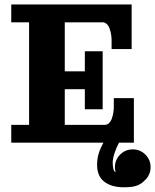

<svg xmlns="http://www.w3.org/2000/svg" viewBox="-20 -625 680 841"><path d="M483.4 107.4Q483.4 75 506.2 52.1Q529.1 29.3 561.5 29.3Q594 29.3 616.8 52.1Q639.6 75 639.6 107.4Q639.6 124.8 632.6 140Q625.5 155.3 613 166Q605.5 173.6 598.9 178.2Q592.3 182.9 581.9 187.1Q571.5 191.4 557 193.4Q542.5 195.3 522.5 195.3Q468.5 195.3 436.9 171Q405.3 146.7 405.3 97.7Q405.3 72.3 411.5 50.2Q417.7 28.1 433.1 0H29.3V-78.1H107.4V-527.3H29.3V-605.5H556.6V-410.2H468.8V-449.2Q468.8 -461.2 466.7 -473.9Q464.6 -486.6 460.3 -499Q456.1 -511.5 448 -519.4Q439.9 -527.3 429.7 -527.3H263.7V-312.5H351.6V-400.4H429.7V-146.5H351.6V-234.4H263.7V-78.1H439.5Q449.7 -78.1 457.8 -86.1Q465.8 -94 470.1 -106.4Q474.4 -118.9 476.4 -131.6Q478.5 -144.3 478.5 -156.2V-195.3H566.4V0H501.2Q489.3 22.5 481.4 46.6Q473.6 70.8 473.6 87.9Q473.9 103 476.9 115.4Q480 127.7 486.3 128.9Q483.4 118.4 483.4 107.4Z"/></svg>

Font: Orelega One
Style: Regular
Weight: 400
Version: Version 1.1 ; ttfautohint (v1.8.3)